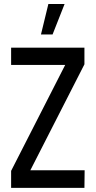

<svg xmlns="http://www.w3.org/2000/svg" viewBox="-20 -916 467 936"><path d="M179.7 -748 215.8 -896.5H294.9L236.3 -748ZM34.2 0V-83L297.9 -599.6H34.2V-683.6H391.6V-602.5L127.9 -85.9H392.6L391.6 0Z"/></svg>

Font: Post No Bills Colombo
Style: SemiBold
Weight: 700
Designer: Kosala Senevirathne, Siva Puranthara, Lasantha Premarathna, Tharique Azeez
Foundry: Mooniak
Version: Version 1.220 ; ttfautohint (v1.5)